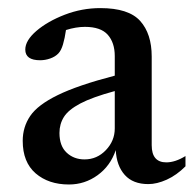

<svg xmlns="http://www.w3.org/2000/svg" viewBox="-20 -456 490 486"><path d="M355.5 10Q316.5 10 295.8 -13.2Q275 -36.5 273 -76Q259.5 -36 227 -12.5Q194.5 11 154.5 11Q103 11 70.2 -17.2Q37.5 -45.5 37.5 -99.5Q37.5 -134.5 56.5 -162.5Q75.5 -190.5 126 -215.2Q176.5 -240 270.5 -264.5V-314Q270.5 -348 252.8 -368Q235 -388 195 -388Q172.5 -388 147 -380Q144 -359 139.5 -343.8Q135 -328.5 128 -321Q120 -312.5 107.2 -308Q94.5 -303.5 81.5 -303.5Q44 -303.5 44 -330.5Q44 -353.5 72.2 -377.8Q100.5 -402 144 -418.8Q187.5 -435.5 234 -435.5Q305.5 -435.5 334.8 -403Q364 -370.5 364 -313V-88.5Q364 -45 401 -45Q423.5 -45 449.5 -61V-35Q427 -12.5 402 -1.2Q377 10 355.5 10ZM130.5 -119.5Q130.5 -86.5 148.8 -69.5Q167 -52.5 194 -52.5Q225.5 -52.5 248 -76Q270.5 -99.5 270.5 -131V-225.5Q213.5 -210 183.2 -194Q153 -178 141.8 -160Q130.5 -142 130.5 -119.5Z"/></svg>

Font: Newsreader Text Medium
Style: Regular
Weight: 500
Designer: Hugues Gentile
Foundry: Production Type
Version: Version 1.002